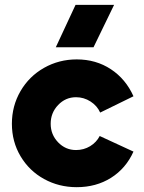

<svg xmlns="http://www.w3.org/2000/svg" viewBox="-20 -755 591 788"><path d="M28.8 -247.1Q28.8 -320.3 64.2 -381.1Q99.6 -441.9 160.9 -476.6Q222.2 -511.2 294.9 -511.2Q374 -511.2 435.1 -470.9Q496.1 -430.7 527.8 -359.9L391.1 -293Q378.9 -320.8 351.6 -338.4Q324.2 -356 292 -356Q249 -356 218.5 -324Q188 -292 188 -247.1Q188 -202.6 218.5 -170.9Q249 -139.2 292 -139.2Q323.7 -139.2 349.9 -155Q376 -170.9 389.2 -196.8L527.8 -132.8Q496.6 -63.5 435.5 -25.1Q374.5 13.2 294.9 13.2Q221.7 13.2 160.9 -20.3Q100.1 -53.7 64.5 -113.5Q28.8 -173.3 28.8 -247.1ZM209 -561 290 -734.9H448.2L363.8 -561Z"/></svg>

Font: Human Sans Black
Style: Regular
Weight: 800
Designer: Tim Radville
Foundry: Continuum
Version: Version 1.000;FEAKit 1.0